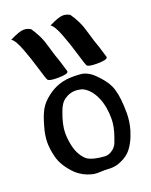

<svg xmlns="http://www.w3.org/2000/svg" viewBox="-141 -827 704 898"><g transform="rotate(-20 211.0 -378.0)"><path d="M19.5 -727.5Q68.4 -752 89.8 -752Q107.4 -752 124 -742.2Q139.6 -719.7 149.4 -699.7Q159.2 -679.7 163.6 -667Q168 -654.3 174.8 -630.9Q181.6 -607.4 186.5 -591.8Q198.2 -560.5 215.8 -500V-499Q215.8 -485.4 163.1 -485.4Q120.1 -485.4 114.3 -495.1Q109.4 -502.9 93.3 -558.1Q77.1 -613.3 57.1 -665.5Q37.1 -717.8 19.5 -727.5ZM214.8 -727.5Q263.7 -752 285.2 -752Q302.7 -752 319.3 -742.2Q335 -719.7 344.7 -699.7Q354.5 -679.7 358.9 -667Q363.3 -654.3 370.1 -630.9Q377 -607.4 381.8 -591.8Q393.6 -560.5 411.1 -500V-499Q411.1 -485.4 358.4 -485.4Q315.4 -485.4 309.6 -495.1Q304.7 -502.9 288.6 -558.1Q272.5 -613.3 252.4 -665.5Q232.4 -717.8 214.8 -727.5ZM167 -384.8Q143.6 -370.1 129.9 -331.1Q107.4 -272.5 107.4 -229.5Q107.4 -208 111.3 -185.5Q120.1 -124 155.3 -90.8Q171.9 -75.2 216.8 -68.4Q219.7 -68.4 230.5 -66.9Q241.2 -65.4 246.1 -65.4Q263.7 -65.4 277.3 -74.2Q288.1 -80.1 295.9 -89.4Q303.7 -98.6 306.6 -106Q309.6 -113.3 315.4 -129.9Q334 -179.7 334 -221.7Q334 -247.1 330.1 -271.5Q321.3 -327.1 292 -365.2Q268.6 -393.6 244.1 -398.4Q230.5 -401.4 218.8 -401.4Q191.4 -401.4 167 -384.8ZM220.7 -4.9Q208 -3.9 188.5 -3.9Q168.9 -3.9 157.2 -7.8Q116.2 -18.6 85.9 -45.9Q35.2 -95.7 23.4 -146.5Q13.7 -184.6 13.7 -217.8Q13.7 -253.9 26.4 -295.9Q39.1 -342.8 54.7 -371.1Q70.3 -399.4 102.5 -423.8Q157.2 -466.8 228.5 -466.8H242.2Q267.6 -465.8 277.8 -464.4Q288.1 -462.9 304.2 -454.6Q320.3 -446.3 336.9 -429.7Q375 -391.6 388.7 -361.3Q406.2 -324.2 409.2 -255.9Q410.2 -243.2 410.2 -220.7Q410.2 -180.7 398.4 -138.7Q378.9 -76.2 348.6 -44.9Q327.1 -22.5 287.1 -8.8Q269.5 -3.9 252 -3.9Q247.1 -3.9 236.8 -4.4Q226.6 -4.9 220.7 -4.9Z"/></g></svg>

Font: LPEducational
Style: Medium
Weight: 500
Designer: Based on Essays1743, by John Stracke, which says:

Based on the typeface in a 1743 English translation of the essays of 
Version: Version 001.204